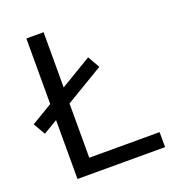

<svg xmlns="http://www.w3.org/2000/svg" viewBox="-151 -821 836 923"><g transform="rotate(-20 266.5 -359.5)"><path d="M175.9 -76.7H535.8V0H87.8V-718.8H175.9ZM-20.1 -318.8 335.8 -532 370.7 -470.7 15 -257.9Z"/></g></svg>

Font: Min Sans VF VF
Style: Regular
Weight: 400
Designer: Jinseong-Kim, NotoSansCJK, Nunito
Foundry: Jinseong-Kim
Version: Version 1.420;Glyphs 3.1.2 (3151)